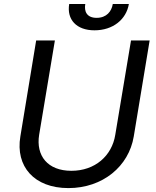

<svg xmlns="http://www.w3.org/2000/svg" viewBox="-20 -930 780 962"><path d="M636.4 -727.3 557.5 -254.3C540.8 -149.5 456.3 -74.2 337.7 -74.2C218.8 -74.2 159.4 -149.5 176.1 -254.3L255 -727.3H161.2L82 -246.4C56.8 -96.6 150.6 12.4 322.8 12.4C494.7 12.4 625.4 -96.6 650.2 -246.4L729.8 -727.3ZM326.7 -909.8C313.9 -832.4 362.6 -778.1 453.5 -778.1C545.8 -778.1 612.6 -832.4 625.7 -909.8H545.1C539.1 -873.2 514.2 -840.6 464.1 -840.6C414.4 -840.6 400.9 -873.2 407.3 -909.8Z"/></svg>

Font: Margiela Sans Text
Style: Italic
Weight: 400
Italic angle: -9.39999°
Designer: Stefan Endress, Andreas Faust
Version: Version 1.100;FEAKit 1.0